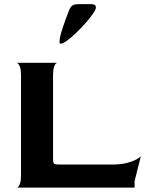

<svg xmlns="http://www.w3.org/2000/svg" viewBox="-20 -902 707 923"><path d="M657 -151 627 -31V0H60Q60 2 66 -2.5Q72 -7 76.5 -20.5Q81 -34 81 -60V-540Q81 -566 76.5 -579Q72 -592 66 -597Q60 -602 60 -600H256Q256 -602 250 -597.5Q244 -593 239.5 -579.5Q235 -566 235 -539V-142Q235 -126 237 -120Q239 -114 246.5 -112.5Q254 -111 276 -111H517Q564 -111 595 -120Q626 -129 641.5 -139Q657 -149 657 -151ZM441 -867Q441 -857 431 -842Q400 -796 346 -744Q292 -692 271 -692Q266 -692 266 -702Q266 -721 281 -767Q296 -813 312 -852Q319 -870 328.5 -876Q338 -882 358 -882H419Q441 -882 441 -867Z"/></svg>

Font: Red Rose Bold
Style: Regular
Weight: 700
Designer: jaikishan Patel
Version: Version 1.000